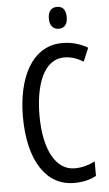

<svg xmlns="http://www.w3.org/2000/svg" viewBox="-61 -955 568 1005"><g transform="rotate(-5 223.0 -453.0)"><path d="M278 -916C247 -916 230 -896 230 -858C230 -822 248 -801 278 -801C308 -801 324 -822 324 -858C324 -895 309 -916 278 -916ZM292 -649C329 -649 362 -637 392 -618L422 -689C381 -713 337 -725 289 -725C128 -725 50 -561 50 -358C50 -127 141 10 287 10C333 10 372 1 404 -17V-93C372 -77 337 -66 297 -66C199 -66 137 -176 137 -357C137 -512 182 -649 292 -649Z"/></g></svg>

Font: Noto Sans Lao Looped ExtraCondensed
Style: Regular
Weight: 400
Width: 2
Designer: Mark Frömberg, Ben Mitchell
Foundry: The Fontpad Ltd
Version: Version 1.002